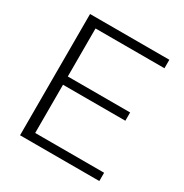

<svg xmlns="http://www.w3.org/2000/svg" viewBox="-152 -763 845 883"><g transform="rotate(30 270.5 -322.0)"><path d="M75 0V-644H496V-599H130V-344H461V-300H130V-44H496V0Z"/></g></svg>

Font: Kanit ExtraLight
Style: Regular
Weight: 275
Designer: Katatrad Team
Foundry: CadsonDemak
Version: Version 2.000; ttfautohint (v1.8.3)